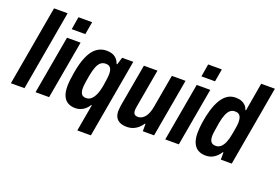

<svg xmlns="http://www.w3.org/2000/svg" viewBox="-117 -1087 2363 1633"><g transform="rotate(20 1065.0 -270.0)"><path d="M4 0 131 -724H254L127 0Z M333 -609 352 -724H476L456 -609ZM227 0 320 -527H443L350 0Z M672 184 715 -59H709Q696 -37 677.5 -21Q659 -5 637 3.5Q615 12 590 12Q550 12 521.5 -4.5Q493 -21 478.5 -55Q464 -89 464 -140Q464 -166 467.5 -197Q471 -228 477 -264Q493 -360 520.5 -421Q548 -482 587 -510.5Q626 -539 675 -539Q725 -539 753.5 -517.5Q782 -496 793 -461H799L819 -527H920L795 184ZM648 -100Q667 -100 682 -109Q697 -118 710 -136.5Q723 -155 732.5 -181.5Q742 -208 749 -244Q755 -282 758 -303.5Q761 -325 762 -337.5Q763 -350 763 -359Q763 -383 757.5 -399Q752 -415 739.5 -423.5Q727 -432 707 -432Q680 -432 661.5 -417Q643 -402 630.5 -370.5Q618 -339 609 -291Q602 -252 598.5 -229Q595 -206 594 -193Q593 -180 593 -170Q593 -134 606 -117Q619 -100 648 -100Z M1058 12Q1021 12 995.5 1Q970 -10 956.5 -33Q943 -56 943 -91Q943 -104 945 -118.5Q947 -133 949 -149L1016 -527H1139L1077 -175Q1076 -167 1075 -159.5Q1074 -152 1074 -144Q1074 -130 1078.5 -119.5Q1083 -109 1093 -104.5Q1103 -100 1117 -100Q1134 -100 1150 -108.5Q1166 -117 1179 -133Q1192 -149 1201.5 -173Q1211 -197 1216 -227L1269 -527H1393L1300 0H1198V-67H1193Q1177 -42 1155.5 -24Q1134 -6 1109.5 3Q1085 12 1058 12Z M1507 -609 1526 -724H1650L1630 -609ZM1401 0 1494 -527H1617L1524 0Z M1770 12Q1728 12 1699 -5.5Q1670 -23 1655 -58.5Q1640 -94 1640 -146Q1640 -167 1642 -191.5Q1644 -216 1648 -244Q1658 -310 1674.5 -363.5Q1691 -417 1714.5 -456.5Q1738 -496 1770 -517.5Q1802 -539 1843 -539Q1875 -539 1897 -530.5Q1919 -522 1934 -506.5Q1949 -491 1956 -468H1962L2006 -724H2130L2003 0H1904V-66H1899Q1878 -32 1845.5 -10Q1813 12 1770 12ZM1822 -95Q1848 -95 1867 -111.5Q1886 -128 1899.5 -159.5Q1913 -191 1921 -237Q1928 -274 1931.5 -296Q1935 -318 1936 -330Q1937 -342 1937 -351Q1937 -377 1931 -393.5Q1925 -410 1912 -418.5Q1899 -427 1879 -427Q1853 -427 1835.5 -412.5Q1818 -398 1805 -367.5Q1792 -337 1783 -288Q1777 -248 1773 -224.5Q1769 -201 1767.5 -187.5Q1766 -174 1766 -164Q1766 -129 1779.5 -112Q1793 -95 1822 -95Z"/></g></svg>

Font: Archivo Condensed
Style: Bold Italic
Weight: 700
Width: 3
Italic angle: -10°
Designer: Hector Gatti
Foundry: Omnibus-Type
Version: Version 2.001